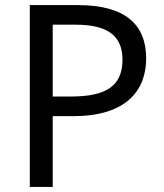

<svg xmlns="http://www.w3.org/2000/svg" viewBox="-20 -734 645 754"><path d="M286 -714H97V0H187V-278H269C483 -278 554 -386 554 -504C554 -637 473 -714 286 -714ZM278 -637C404 -637 461 -592 461 -500C461 -395 395 -355 259 -355H187V-637Z"/></svg>

Font: Noto Sans Psalter Pahlavi
Style: Regular
Weight: 400
Designer: Monotype Design Team
Foundry: Monotype Imaging Inc.
Version: Version 2.002